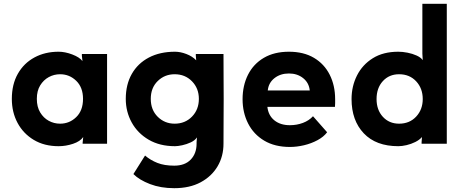

<svg xmlns="http://www.w3.org/2000/svg" viewBox="-20 -753 2417 1006"><path d="M287 -482Q321 -482 359 -467.5Q397 -453 412 -433L409 -461V-470H541V0H413V-5L416 -35Q400 -12 362.5 0.5Q325 13 287 13Q212 13 157 -20Q102 -53 72 -109Q42 -165 42 -235Q42 -311 73.5 -366.5Q105 -422 160.5 -452Q216 -482 287 -482ZM295 -105Q344 -105 379.5 -139.5Q415 -174 415 -235Q415 -295 379.5 -329.5Q344 -364 295 -364Q263 -364 235.5 -349Q208 -334 190.5 -305.5Q173 -277 173 -235Q173 -193 190.5 -164Q208 -135 235.5 -120Q263 -105 295 -105Z M639 -235Q639 -310 670.5 -365.5Q702 -421 760 -451.5Q818 -482 897 -482Q925 -482 956.5 -470Q988 -458 1008 -437L1006 -461V-470H1151Q1151 -396 1151.5 -340.5Q1152 -285 1152 -235Q1152 -185 1151.5 -129.5Q1151 -74 1151 0Q1151 66 1120 118.5Q1089 171 1031.5 202Q974 233 893 233Q822 233 766 211.5Q710 190 679 159L740 62Q768 86 804.5 100.5Q841 115 893 115Q949 115 979.5 83Q1010 51 1010 0V-8L1012 -33Q1001 -17 979.5 -7Q958 3 935 8Q912 13 897 13Q817 13 759 -21Q701 -55 670 -111.5Q639 -168 639 -235ZM895 -105Q950 -105 986 -142Q1022 -179 1022 -235Q1022 -290 986 -327Q950 -364 895 -364Q843 -364 806.5 -328.5Q770 -293 770 -235Q770 -177 806.5 -141Q843 -105 895 -105Z M1620 -144 1694 -60Q1676 -36 1643.5 -18.5Q1611 -1 1573 8Q1535 17 1499 17Q1420 17 1364.5 -16Q1309 -49 1280 -106Q1251 -163 1251 -233Q1251 -305 1279.5 -361.5Q1308 -418 1362.5 -450Q1417 -482 1494 -482Q1571 -482 1625 -450Q1679 -418 1707.5 -361.5Q1736 -305 1736 -233Q1736 -221 1736 -212.5Q1736 -204 1735 -193H1381Q1386 -148 1417.5 -122.5Q1449 -97 1499 -97Q1535 -97 1567 -109Q1599 -121 1620 -144ZM1383 -279H1603Q1599 -319 1568.5 -343.5Q1538 -368 1494 -368Q1449 -368 1418 -343.5Q1387 -319 1383 -279Z M2067 13Q1950 13 1886 -54.5Q1822 -122 1822 -234Q1822 -301 1850.5 -357.5Q1879 -414 1933.5 -448Q1988 -482 2067 -482Q2089 -482 2115 -477Q2141 -472 2163 -462Q2185 -452 2195 -438L2193 -472V-733H2321V0H2189V-8L2191 -35Q2178 -20 2156 -9Q2134 2 2110 7.5Q2086 13 2067 13ZM2071 -364Q2019 -364 1986 -328Q1953 -292 1953 -234Q1953 -177 1986 -141Q2019 -105 2071 -105Q2126 -105 2160.5 -142Q2195 -179 2195 -234Q2195 -290 2160.5 -327Q2126 -364 2071 -364Z"/></svg>

Font: Kreadon
Style: Bold
Weight: 700
Designer: Reiya WATANABE
Foundry: StudioGnu
Version: Version 1.003; ttfautohint (v1.8.4.7-5d5b);gftools[0.9.32]